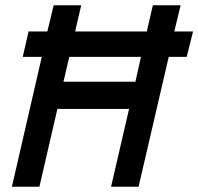

<svg xmlns="http://www.w3.org/2000/svg" viewBox="-20 -706 750 726"><path d="M504 0H400L468 -294H197L129 0H25L138 -491H66L88 -587H159L183 -686H287L264 -587H535L558 -686H663L639 -587H710L686 -491H618ZM492 -397 513 -491H242L220 -397Z"/></svg>

Font: Storia Sans SemiBold
Style: Italic
Weight: 600
Italic angle: -13°
Designer: Campivisivi
Foundry: Accademia di Belle Arti di Urbino and students of MA course of Visual design
Version: Version 60.001;May 25, 2020;FontCreator 12.0.0.2522 64-bit